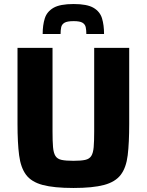

<svg xmlns="http://www.w3.org/2000/svg" viewBox="-20 -926 730 954"><path d="M345 8Q248 8 192 -7Q136 -22 109.5 -57.5Q83 -93 75 -154.5Q67 -216 67 -310V-688H241V-273Q241 -224 243.5 -195Q246 -166 255.5 -151Q265 -136 286 -131.5Q307 -127 345 -127Q382 -127 403 -131.5Q424 -136 433.5 -151Q443 -166 445.5 -195Q448 -224 448 -273V-688H622V-310Q622 -216 614.5 -154.5Q607 -93 580 -57.5Q553 -22 497 -7Q441 8 345 8ZM346 -906Q413 -906 445 -887Q477 -868 487 -834.5Q497 -801 497 -757H409Q409 -776 406 -790.5Q403 -805 390 -813Q377 -821 346 -821Q314 -821 300.5 -813Q287 -805 284 -790.5Q281 -776 281 -757H192Q192 -801 202.5 -834.5Q213 -868 245.5 -887Q278 -906 346 -906Z"/></svg>

Font: Saira
Style: Bold
Weight: 700
Designer: Hector Gatti with collaboration of the Omnibus-Type team
Foundry: Omnibus-Type
Version: Version 1.100; ttfautohint (v1.8.3)